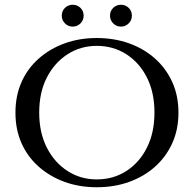

<svg xmlns="http://www.w3.org/2000/svg" viewBox="-20 -774 815 808"><path d="M387 -614Q461 -614 523.5 -591.5Q586 -569 632.5 -527.5Q679 -486 705 -428.5Q731 -371 731 -300Q731 -229 705 -171.5Q679 -114 632.5 -72.5Q586 -31 523.5 -8.5Q461 14 387 14Q314 14 252 -8.5Q190 -31 143 -72.5Q96 -114 70.5 -171.5Q45 -229 45 -300Q45 -371 70.5 -428.5Q96 -486 143 -527.5Q190 -569 252 -591.5Q314 -614 387 -614ZM387 -19Q457 -19 512 -54.5Q567 -90 598.5 -153Q630 -216 630 -300Q630 -385 598.5 -447.5Q567 -510 512 -545.5Q457 -581 387 -581Q319 -581 264 -545.5Q209 -510 177 -447.5Q145 -385 145 -300Q145 -216 177 -153Q209 -90 264 -54.5Q319 -19 387 -19ZM286 -662Q267 -662 253.5 -675.5Q240 -689 240 -708Q240 -728 253.5 -741Q267 -754 286 -754Q305 -754 318.5 -741Q332 -728 332 -708Q332 -689 318.5 -675.5Q305 -662 286 -662ZM489 -662Q470 -662 456.5 -675.5Q443 -689 443 -708Q443 -728 456.5 -741Q470 -754 489 -754Q508 -754 521.5 -741Q535 -728 535 -708Q535 -689 521.5 -675.5Q508 -662 489 -662Z"/></svg>

Font: Cinzel Medium
Style: Regular
Weight: 500
Designer: Natanael Gama
Version: Version 2.000